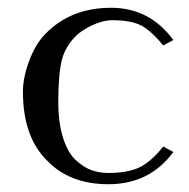

<svg xmlns="http://www.w3.org/2000/svg" viewBox="-20 -462 485 494"><path d="M130 -200Q130 -145 142.5 -106.5Q155 -68 175.5 -49.5Q196 -31 216 -24Q236 -17 259 -17Q309 -17 339 -31.5Q369 -46 400 -85L426 -71Q365 12 259 12Q160 12 102 -48Q39 -109 39 -226Q39 -263 55.5 -306.5Q72 -350 97 -375Q162 -442 266 -442Q365 -442 426 -359L400 -345Q369 -383 343 -396.5Q317 -410 269 -410Q244 -410 215 -396Q186 -382 171 -365Q145 -337 137.5 -301Q130 -265 130 -200Z"/></svg>

Font: Libertinus Sans
Style: Regular
Weight: 400
Designer: Philipp H. Poll
Foundry: Khaled Hosny
Version: Version 6.1